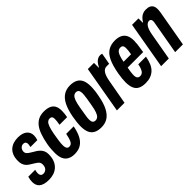

<svg xmlns="http://www.w3.org/2000/svg" viewBox="99 -1280 2032 2032"><g transform="rotate(-45 1115.5 -263.5)"><path d="M139 12Q98 12 70 4Q42 -4 25.5 -18.5Q9 -33 1.5 -53.5Q-6 -74 -6 -99Q-6 -115 -3.5 -131Q-1 -147 5 -167H108Q104 -153 102.5 -142.5Q101 -132 101 -122Q101 -109 105 -98Q109 -87 118 -81.5Q127 -76 142 -76Q155 -76 166.5 -81Q178 -86 187 -95.5Q196 -105 200.5 -119Q205 -133 205 -152Q205 -168 198.5 -179.5Q192 -191 181.5 -199.5Q171 -208 157 -216.5Q143 -225 129 -234Q113 -243 98 -253.5Q83 -264 71 -278.5Q59 -293 52 -313Q45 -333 45 -361Q45 -410 59 -444Q73 -478 97.5 -499Q122 -520 153.5 -529.5Q185 -539 220 -539Q252 -539 277.5 -532Q303 -525 320.5 -511Q338 -497 347.5 -477.5Q357 -458 357 -432Q357 -418 354 -402.5Q351 -387 346 -373H243Q248 -394 248.5 -402Q249 -410 249 -414Q249 -427 244.5 -435Q240 -443 232 -447Q224 -451 212 -451Q201 -451 190.5 -446.5Q180 -442 172.5 -433.5Q165 -425 160.5 -413.5Q156 -402 156 -388Q156 -372 165 -361Q174 -350 187.5 -340.5Q201 -331 218 -321Q236 -311 255 -299Q274 -287 289.5 -272Q305 -257 315.5 -235.5Q326 -214 326 -184Q326 -130 310.5 -93Q295 -56 268.5 -32.5Q242 -9 208.5 1.5Q175 12 139 12Z M522 12Q477 12 445 -5Q413 -22 397 -57Q381 -92 381 -147Q381 -173 383 -203.5Q385 -234 391 -268Q404 -338 422.5 -389.5Q441 -441 467.5 -474Q494 -507 528.5 -523Q563 -539 607 -539Q654 -539 686 -526Q718 -513 734 -484.5Q750 -456 750 -410Q750 -391 748 -369Q746 -347 741 -322H627Q632 -347 634 -365.5Q636 -384 636 -398Q636 -414 632.5 -424Q629 -434 621 -438.5Q613 -443 599 -443Q581 -443 566.5 -430.5Q552 -418 540.5 -387.5Q529 -357 518 -301Q509 -248 504.5 -218Q500 -188 499 -172.5Q498 -157 498 -145Q498 -127 501.5 -113.5Q505 -100 513.5 -92Q522 -84 535 -84Q555 -84 568 -95Q581 -106 590.5 -132Q600 -158 609 -204H721Q709 -137 685 -88.5Q661 -40 621.5 -14Q582 12 522 12Z M923 12Q873 12 839.5 -5Q806 -22 789.5 -58Q773 -94 773 -151Q773 -181 777 -216Q781 -251 788 -289Q805 -376 833 -431Q861 -486 902.5 -512.5Q944 -539 999 -539Q1049 -539 1082.5 -522Q1116 -505 1133 -469Q1150 -433 1150 -376Q1150 -346 1146 -310.5Q1142 -275 1134 -237Q1118 -151 1089.5 -96Q1061 -41 1020 -14.5Q979 12 923 12ZM929 -84Q950 -84 965.5 -97.5Q981 -111 992.5 -142Q1004 -173 1013 -226Q1023 -281 1027.5 -311Q1032 -341 1033.5 -357Q1035 -373 1035 -383Q1035 -405 1030.5 -418Q1026 -431 1016.5 -437Q1007 -443 993 -443Q972 -443 957 -429.5Q942 -416 930.5 -385Q919 -354 910 -301Q901 -245 895.5 -214.5Q890 -184 888.5 -168.5Q887 -153 887 -142Q887 -121 891.5 -108.5Q896 -96 905.5 -90Q915 -84 929 -84Z M1164 0 1256 -527H1348V-456H1352Q1365 -483 1380 -501.5Q1395 -520 1413 -529.5Q1431 -539 1449 -539Q1457 -539 1464 -538Q1471 -537 1478 -534L1455 -407H1416Q1399 -407 1385.5 -399Q1372 -391 1361 -375Q1350 -359 1341.5 -333.5Q1333 -308 1327 -273L1278 0Z M1585 12Q1535 12 1502.5 -4Q1470 -20 1454.5 -55.5Q1439 -91 1439 -147Q1439 -172 1442 -202Q1445 -232 1451 -267Q1469 -367 1497 -426.5Q1525 -486 1568 -512.5Q1611 -539 1671 -539Q1718 -539 1750 -523.5Q1782 -508 1798.5 -476.5Q1815 -445 1815 -395Q1815 -372 1811.5 -338Q1808 -304 1797 -240H1565Q1559 -208 1555.5 -183Q1552 -158 1552 -139Q1552 -120 1556.5 -107.5Q1561 -95 1570.5 -88.5Q1580 -82 1595 -82Q1609 -82 1620.5 -87.5Q1632 -93 1640.5 -105Q1649 -117 1656.5 -137Q1664 -157 1669 -185H1784Q1775 -135 1759 -97.5Q1743 -60 1718 -36Q1693 -12 1660 0Q1627 12 1585 12ZM1578 -314H1690Q1695 -340 1697 -360Q1699 -380 1699 -395Q1699 -413 1695 -424Q1691 -435 1683 -440Q1675 -445 1660 -445Q1637 -445 1621.5 -430Q1606 -415 1596 -386Q1586 -357 1578 -314Z M1826 0 1918 -527H2014V-463H2018Q2034 -489 2051 -505.5Q2068 -522 2089 -530.5Q2110 -539 2133 -539Q2166 -539 2186.5 -529.5Q2207 -520 2217.5 -500.5Q2228 -481 2228 -453Q2228 -442 2226.5 -429.5Q2225 -417 2223 -403L2152 0H2036L2101 -370Q2103 -377 2103.5 -382.5Q2104 -388 2104 -395Q2104 -406 2101 -413.5Q2098 -421 2092 -425.5Q2086 -430 2074 -430Q2060 -430 2047.5 -421.5Q2035 -413 2025 -397Q2015 -381 2007.5 -358Q2000 -335 1995 -306L1941 0Z"/></g></svg>

Font: Archivo ExtraCondensed
Style: Bold Italic
Weight: 700
Width: 2
Italic angle: -10°
Designer: Hector Gatti
Foundry: Omnibus-Type
Version: Version 2.001